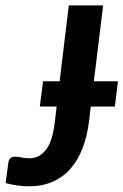

<svg xmlns="http://www.w3.org/2000/svg" viewBox="-36 -668 447 696"><path d="M180.2 -373.5 213.4 -648.4H337.9L304.2 -373.5H391.6L380.4 -281.7H293L286.6 -227.1Q279.8 -173.3 262.9 -129.9Q246.1 -86.4 219 -55.9Q191.9 -25.4 154.3 -9Q116.7 7.3 69.3 7.3Q27.3 7.3 -15.6 -4.4L-5.9 -77.1Q-4.9 -86.9 0.7 -93.5Q6.3 -100.1 19 -100.1Q28.8 -100.1 41.3 -97.2Q53.7 -94.2 70.3 -94.2Q106 -94.2 130.1 -124.5Q154.3 -154.8 162.6 -224.6L169.4 -281.7H108.4L120.1 -373.5Z"/></svg>

Font: Carlito
Style: Bold Italic
Weight: 700
Italic angle: -7°
Designer: Lukasz Dziedzic
Foundry: tyPoland Lukasz Dziedzic
Version: Version 1.104